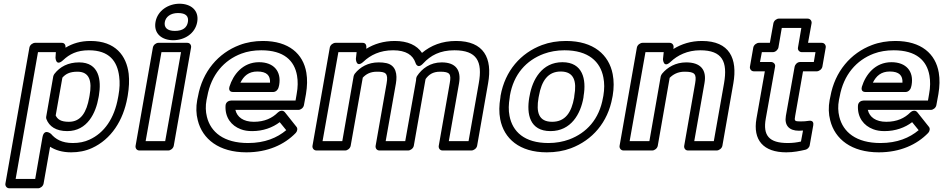

<svg xmlns="http://www.w3.org/2000/svg" viewBox="-20 -783 5065 1031"><path d="M319 -460C353 -492 393 -513 457 -513C567 -513 610 -454 620 -372C624 -342 623 -308 616 -270L614 -259C594 -147 540 -69 460 -33C434 -21 405 -15 371 -15C312 -15 278 -36 254 -64C254 -64 217 -96 208 -46L169 178H64L184 -503H280L278 -474C278 -474 279 -423 319 -460ZM312 -553H168C157 -553 141 -543 138 -528L9 203C7 214 15 228 30 228H185C196 228 211 218 214 203L249 5C277 23 314 35 362 35C402 35 439 28 474 12C577 -35 642 -136 664 -259L666 -270C673 -312 675 -351 671 -387C659 -484 600 -563 466 -563C413 -563 370 -550 332 -527C333 -541 327 -553 312 -553ZM341 -79C450 -79 495 -178 509 -259L511 -270C525 -352 513 -448 405 -448C346 -448 302 -425 272 -386C269 -382 267 -377 266 -373L228 -156C227 -152 228 -148 229 -144C244 -104 281 -79 341 -79ZM350 -129C307 -129 289 -142 279 -163L315 -366C332 -385 353 -398 396 -398C461 -398 475 -347 461 -270L459 -259C445 -181 415 -129 350 -129Z M867 -25H762L847 -503H952ZM884 25C895 25 910 15 913 0L1006 -528C1008 -539 1001 -553 986 -553H830C819 -553 804 -543 801 -528L708 0C706 11 713 25 728 25ZM919 -617C877 -617 860 -636 865 -665C870 -692 895 -713 936 -713C979 -713 994 -695 989 -665C984 -635 962 -617 919 -617ZM910 -567C970 -567 1028 -602 1039 -665C1050 -728 1004 -763 944 -763C885 -763 826 -727 815 -665C804 -602 850 -567 910 -567Z M1517 -84C1468 -43 1402 -15 1312 -15C1181 -15 1111 -74 1091 -156C1084 -184 1083 -214 1089 -246L1093 -265C1114 -382 1183 -460 1276 -495C1308 -507 1344 -513 1383 -513C1504 -513 1561 -458 1575 -377C1580 -348 1580 -315 1573 -278L1567 -243H1221C1211 -243 1192 -237 1191 -215C1188 -152 1222 -108 1273 -89C1291 -82 1311 -79 1334 -79C1393 -79 1444 -98 1482 -127ZM1244 -193H1583C1594 -193 1609 -203 1612 -218L1623 -278C1630 -320 1631 -358 1625 -393C1608 -494 1531 -563 1392 -563C1348 -563 1305 -556 1266 -541C1152 -498 1067 -399 1043 -265L1039 -246C1032 -208 1033 -171 1042 -137C1067 -36 1156 35 1303 35C1417 35 1507 -6 1568 -69C1576 -77 1580 -93 1572 -102L1510 -180C1498 -195 1480 -187 1472 -179C1442 -149 1401 -129 1343 -129C1287 -129 1253 -154 1244 -193ZM1479 -326C1492 -400 1450 -449 1371 -449C1283 -449 1232 -382 1212 -317C1209 -307 1209 -289 1231 -289H1447C1462 -289 1474 -303 1476 -314ZM1430 -339H1271C1289 -375 1315 -399 1362 -399C1413 -399 1432 -377 1430 -339Z M2013 -448C1957 -448 1913 -423 1885 -387C1882 -383 1880 -378 1879 -374L1818 -25H1712L1797 -503H1895L1891 -467C1891 -467 1892 -415 1932 -452C1969 -487 2020 -513 2091 -513C2161 -513 2197 -487 2211 -446C2211 -446 2221 -408 2253 -443C2292 -485 2342 -513 2420 -513C2541 -513 2572 -453 2551 -336L2496 -25H2390L2445 -336C2457 -406 2428 -448 2352 -448C2290 -448 2246 -415 2219 -374C2217 -371 2216 -366 2215 -363C2214 -357 2214 -353 2214 -351L2156 -25H2051L2106 -335C2114 -382 2108 -432 2055 -444C2042 -447 2028 -448 2013 -448ZM2056 -335 1997 0C1995 11 2002 25 2017 25H2172C2183 25 2199 15 2202 0L2264 -352C2265 -355 2265 -354 2265 -358C2282 -382 2304 -398 2343 -398C2396 -398 2404 -386 2395 -336L2336 0C2334 11 2341 25 2356 25H2512C2523 25 2539 15 2542 0L2601 -336C2625 -470 2579 -563 2429 -563C2353 -563 2294 -539 2246 -499C2219 -540 2169 -563 2100 -563C2040 -563 1989 -547 1947 -521C1949 -539 1945 -553 1927 -553H1781C1770 -553 1754 -543 1751 -528L1658 0C1656 11 1664 25 1679 25H1834C1845 25 1860 15 1863 0L1928 -366C1945 -384 1967 -398 2004 -398C2050 -398 2066 -391 2056 -335Z M2718 -269C2738 -385 2806 -459 2900 -494C2933 -506 2970 -513 3011 -513C3140 -513 3204 -452 3220 -367C3226 -337 3226 -305 3220 -269L3218 -259C3198 -143 3130 -69 3036 -34C3003 -22 2966 -15 2925 -15C2796 -15 2732 -76 2716 -161C2710 -191 2711 -223 2717 -259ZM2668 -269 2667 -259C2660 -218 2659 -179 2666 -143C2686 -39 2769 35 2916 35C2963 35 3006 28 3046 13C3160 -30 3244 -125 3268 -259L3270 -269C3277 -310 3277 -349 3270 -385C3250 -489 3167 -563 3020 -563C2973 -563 2930 -556 2890 -541C2776 -498 2692 -403 2668 -269ZM3114 -269C3129 -356 3110 -449 3000 -449C2890 -449 2839 -355 2824 -269L2822 -259C2807 -171 2824 -79 2936 -79C3047 -79 3098 -172 3113 -259ZM3064 -269 3063 -259C3049 -180 3016 -129 2945 -129C2873 -129 2858 -179 2872 -259L2874 -269C2888 -347 2921 -399 2991 -399C3062 -399 3078 -347 3064 -269Z M3665 -448C3608 -448 3564 -422 3535 -387C3532 -383 3529 -377 3528 -373L3467 -25H3361L3446 -503H3544L3540 -465C3540 -465 3542 -414 3581 -451C3618 -486 3671 -513 3740 -513C3859 -513 3888 -452 3868 -336L3813 -25H3708L3763 -337C3776 -410 3740 -448 3665 -448ZM3656 -398C3712 -398 3721 -385 3713 -337L3654 0C3652 11 3659 25 3674 25H3829C3840 25 3856 15 3859 0L3918 -336C3941 -468 3898 -563 3749 -563C3690 -563 3640 -547 3596 -520L3597 -530C3598 -541 3590 -553 3576 -553H3430C3419 -553 3403 -543 3400 -528L3307 0C3305 11 3313 25 3328 25H3483C3494 25 3509 15 3512 0L3576 -365C3594 -383 3619 -398 3656 -398Z M4210 -15C4109 -15 4076 -56 4092 -146L4142 -425C4145 -440 4132 -450 4121 -450H4061L4071 -503H4130C4145 -503 4158 -517 4160 -528L4178 -633H4283L4265 -528C4262 -513 4274 -503 4285 -503H4359L4350 -450H4276C4261 -450 4249 -436 4247 -425L4200 -161C4191 -109 4218 -81 4270 -81C4277 -81 4287 -82 4292 -82L4281 -23C4259 -18 4237 -15 4210 -15ZM4202 35C4242 35 4274 28 4305 21C4315 19 4326 9 4328 -3L4347 -110C4352 -139 4327 -135 4321 -134C4310 -132 4295 -131 4279 -131C4246 -131 4245 -134 4250 -161L4292 -400H4366C4377 -400 4393 -410 4396 -425L4414 -528C4416 -539 4408 -553 4393 -553H4319L4338 -658C4340 -669 4332 -683 4317 -683H4162C4151 -683 4136 -673 4133 -658L4114 -553H4055C4044 -553 4028 -543 4025 -528L4007 -425C4005 -414 4013 -400 4028 -400H4087L4042 -146C4022 -31 4079 35 4202 35Z M4913 -84C4864 -43 4798 -15 4708 -15C4577 -15 4507 -74 4487 -156C4480 -184 4479 -214 4485 -246L4489 -265C4510 -382 4579 -460 4672 -495C4704 -507 4740 -513 4779 -513C4900 -513 4957 -458 4971 -377C4976 -348 4976 -315 4969 -278L4963 -243H4617C4607 -243 4588 -237 4587 -215C4584 -152 4618 -108 4669 -89C4687 -82 4707 -79 4730 -79C4789 -79 4840 -98 4878 -127ZM4640 -193H4979C4990 -193 5005 -203 5008 -218L5019 -278C5026 -320 5027 -358 5021 -393C5004 -494 4927 -563 4788 -563C4744 -563 4701 -556 4662 -541C4548 -498 4463 -399 4439 -265L4435 -246C4428 -208 4429 -171 4438 -137C4463 -36 4552 35 4699 35C4813 35 4903 -6 4964 -69C4972 -77 4976 -93 4968 -102L4906 -180C4894 -195 4876 -187 4868 -179C4838 -149 4797 -129 4739 -129C4683 -129 4649 -154 4640 -193ZM4875 -326C4888 -400 4846 -449 4767 -449C4679 -449 4628 -382 4608 -317C4605 -307 4605 -289 4627 -289H4843C4858 -289 4870 -303 4872 -314ZM4826 -339H4667C4685 -375 4711 -399 4758 -399C4809 -399 4828 -377 4826 -339Z"/></svg>

Font: Asimov
Style: WidOuIt
Weight: 500
Designer: Google
Version: Version 2.000980; 2014